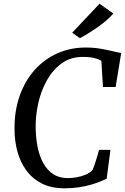

<svg xmlns="http://www.w3.org/2000/svg" viewBox="-20 -1008 676 1036"><path d="M328 8Q255 8 203.8 -18.8Q152.5 -45.5 120.5 -90.8Q88.5 -136 73.5 -192.2Q58.5 -248.5 58.5 -307.5Q57 -408.5 86 -490.5Q115 -572.5 167.2 -630.8Q219.5 -689 289.8 -720.2Q360 -751.5 441 -751.5Q486 -751.5 523.5 -745Q561 -738.5 589 -731.5Q617 -724.5 634 -722L604 -538.5H535.5L527 -680Q517.5 -685.5 504.5 -690.2Q491.5 -695 473 -698Q454.5 -701 427 -701Q360 -701 311.5 -665.2Q263 -629.5 231.5 -572Q200 -514.5 185.5 -446.8Q171 -379 172.5 -315.5Q173.5 -262 183.2 -213.5Q193 -165 213.8 -127.5Q234.5 -90 267 -68.5Q299.5 -47 346.5 -47Q367 -47 392.8 -51.2Q418.5 -55.5 442.2 -65.5Q466 -75.5 480 -92Q485 -103.5 489.5 -116.5Q494 -129.5 498.2 -143.5Q502.5 -157.5 506.8 -171.8Q511 -186 514.5 -199.5H576L555.5 -43.5Q541.5 -37 520 -28.2Q498.5 -19.5 470.2 -11.2Q442 -3 406.2 2.5Q370.5 8 328 8ZM411 -802 369.5 -831.5 517 -988 591.5 -935Q569.5 -909.5 536.8 -883.8Q504 -858 470.5 -836.8Q437 -815.5 411 -802Z"/></svg>

Font: Merriweather 28pt
Style: Italic
Weight: 400
Italic angle: -7.8°
Version: Version 2.101